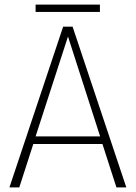

<svg xmlns="http://www.w3.org/2000/svg" viewBox="-20 -816 591 836"><path d="M426 -189H125L64 0H21L255 -700H296L530 0H487ZM416 -222 276 -657 135 -222ZM135 -796H415V-764H135Z"/></svg>

Font: Sarabun Thin
Style: Regular
Weight: 250
Designer: Suppakit Chalermlarp | Katatrad Co.,Ltd.
Foundry: Cadson Demak Co.,Ltd.
Version: Version 1.000; ttfautohint (v1.6)